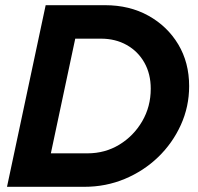

<svg xmlns="http://www.w3.org/2000/svg" viewBox="-20 -720 763 740"><path d="M7 0 156 -700H385Q479 -700 552 -659.5Q625 -619 667 -549Q709 -479 709 -388Q709 -309 677 -238.5Q645 -168 589.5 -114.5Q534 -61 461 -30.5Q388 0 305 0ZM176 -129H317Q385 -129 440 -162.5Q495 -196 528 -252.5Q561 -309 561 -378Q561 -435 536.5 -478.5Q512 -522 468.5 -546.5Q425 -571 369 -571H270Z"/></svg>

Font: Red Hat Display
Style: Bold Italic
Weight: 700
Italic angle: -12°
Designer: Pentagram, MCKL
Foundry: Pentagram, MCKL
Version: Version 1.023; ttfautohint (v1.8.3)